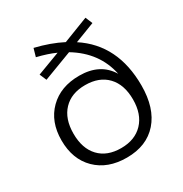

<svg xmlns="http://www.w3.org/2000/svg" viewBox="-171 -858 949 996"><g transform="rotate(-30 304.0 -360.0)"><path d="M303.7 8.8Q189.5 8.8 121.6 -58.1Q53.7 -125 53.7 -238.3Q53.7 -349.6 121.1 -416.5Q188.5 -483.4 300.8 -483.4Q425.8 -483.4 481.4 -390.6Q452.1 -533.2 316.4 -615.2L143.6 -549.8L126 -590.8L263.7 -642.6Q218.8 -663.1 154.3 -678.7L168 -726.6Q257.8 -705.1 328.1 -668.9L479.5 -727.5L497.1 -685.5L377.9 -639.6Q555.7 -523.4 555.7 -278.3Q555.7 -142.6 489.3 -66.9Q422.9 8.8 303.7 8.8ZM302.7 -48.8Q385.7 -48.8 433.6 -99.1Q481.4 -149.4 481.4 -237.3Q481.4 -326.2 434.1 -376Q386.7 -425.8 302.7 -425.8Q219.7 -425.8 172.4 -376Q125 -326.2 125 -237.3Q125 -148.4 171.9 -98.6Q218.8 -48.8 302.7 -48.8Z"/></g></svg>

Font: Min Sans Light
Style: Regular
Weight: 300
Designer: Jinseong-Kim, NotoSansCJK, Nunito
Foundry: Jinseong-Kim
Version: Version 1.400;Glyphs 3.1.2 (3151)